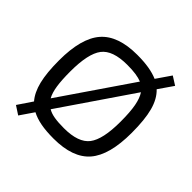

<svg xmlns="http://www.w3.org/2000/svg" viewBox="-198 -842 1045 1045"><g transform="rotate(45 324.5 -319.5)"><path d="M100 55 51 23 107 -60Q75 -97 60 -158Q45 -219 45 -315Q45 -485 111 -561Q177 -637 325 -637Q376 -637 415 -630.5Q454 -624 484 -611L541 -694L590 -663L532 -579Q570 -543 587 -480Q604 -417 604 -315Q604 -144 538.5 -68Q473 8 325 8Q267 8 225.5 0Q184 -8 154 -24ZM325 -560Q213 -560 172 -506Q131 -452 131 -315Q131 -249 137.5 -206Q144 -163 159 -136L438 -544Q418 -552 391 -556Q364 -560 325 -560ZM325 -72Q436 -72 477 -125.5Q518 -179 518 -315Q518 -389 509.5 -434.5Q501 -480 483 -507L201 -94Q221 -82 250.5 -77Q280 -72 325 -72Z"/></g></svg>

Font: Blinker
Style: Regular
Weight: 400
Designer: Juergen Huber
Foundry: supertype
Version: Version 1.017;hotconv 1.0.117;makeotfexe 2.5.65602